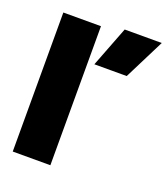

<svg xmlns="http://www.w3.org/2000/svg" viewBox="-140 -861 833 959"><g transform="rotate(20 277.0 -382.0)"><path d="M357 -764H554L446 -549H274ZM40 -739H240V0H40Z"/></g></svg>

Font: Prompt ExtraBold
Style: Regular
Weight: 800
Designer: Katatrad Team
Foundry: CadsonDemak
Version: Version 1.000